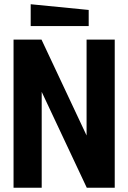

<svg xmlns="http://www.w3.org/2000/svg" viewBox="-20 -887 606 907"><path d="M44 0V-700H176L389 -247V-700H522V0H390L177 -453V0ZM399 -764H125V-867L399 -840Z"/></svg>

Font: Tektur SemiCondensed SemiBold
Style: Regular
Weight: 600
Width: 4
Designer: Adam Jagosz
Foundry: Adam Jagosz
Version: Version 1.005;gftools[0.9.30]